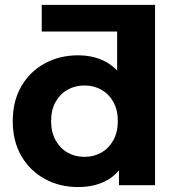

<svg xmlns="http://www.w3.org/2000/svg" viewBox="-20 -762 730 790"><path d="M300.7 7.6Q225.5 7.6 164.4 -25.8Q103.3 -59.2 67.9 -120Q32.5 -180.8 32.5 -263.6Q32.5 -346.4 67.9 -407.2Q103.3 -468 164.4 -501.2Q225.5 -534.4 300.7 -534.4Q369.1 -534.4 419.9 -505.1Q470.7 -475.8 499.1 -416Q527.4 -356.2 527.4 -263.6Q527.4 -171.2 500.3 -110.9Q473.1 -50.6 422.5 -21.5Q371.9 7.6 300.7 7.6ZM327.5 -116.6Q366.4 -116.6 397.3 -134.3Q428.1 -152 446.5 -185.3Q464.8 -218.6 464.8 -263.6Q464.8 -309.7 446.5 -342.4Q428.1 -375.2 397.3 -392.7Q366.4 -410.3 327.5 -410.3Q288.7 -410.3 257.8 -392.7Q226.9 -375.2 208.6 -342.4Q190.3 -309.7 190.3 -263.6Q190.3 -218.6 208.6 -185.3Q226.9 -152 257.8 -134.3Q288.7 -116.6 327.5 -116.6ZM469.4 0V-110.2L472 -269.8L462 -429.3V-742H618V0ZM151.7 -632.2V-742H618L462.4 -632.2Z"/></svg>

Font: Montserrat Thin
Style: Regular
Weight: 100
Designer: Julieta Ulanovsky
Foundry: Julieta Ulanovsky
Version: Version 9.000